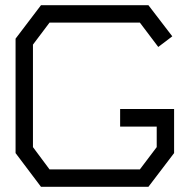

<svg xmlns="http://www.w3.org/2000/svg" viewBox="-20 -720 731 740"><path d="M552 0H138L40 -130V-571L138 -700H552L644 -580L590 -539L519 -633H171L107 -548V-153L171 -67H519L584 -153V-232H443V-300H651V-130Z"/></svg>

Font: Turret Road Medium
Style: Regular
Weight: 500
Designer: Noponies
Foundry: Noponies
Version: Version 1.001; ttfautohint (v1.8)